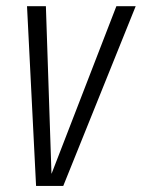

<svg xmlns="http://www.w3.org/2000/svg" viewBox="-20 -616 470 636"><path d="M99.5 0 69.5 -595.5H132L150.5 -41H151L365.5 -595.5H429.5L189.5 0Z"/></svg>

Font: Anybody Light
Style: Italic
Weight: 300
Italic angle: -10°
Designer: Tyler Finck
Foundry: Etcetera Type Company
Version: Version 1.010; ttfautohint (v1.8.3) -l 8 -r 50 -G 200 -x 14 